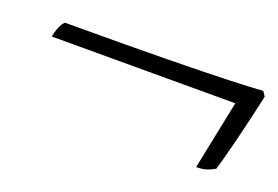

<svg xmlns="http://www.w3.org/2000/svg" viewBox="-47 -518 668 461"><g transform="rotate(20 287.0 -287.5)"><path d="M474 -174 510 -350H41Q45 -369 50.5 -379.5Q56 -390 60 -392Q217 -392 319 -393.5Q421 -395 479 -397Q537 -399 563 -401L571 -389Q557 -325 543 -269Q529 -213 521 -187Q515 -183 503.5 -178.5Q492 -174 474 -174Z"/></g></svg>

Font: Texturina 72pt 72pt ExtraLight
Style: Italic
Weight: 200
Italic angle: -11°
Designer: Guillermo Torres Carreño
Foundry: Omnibus-Type
Version: Version 1.002; ttfautohint (v1.8.3)